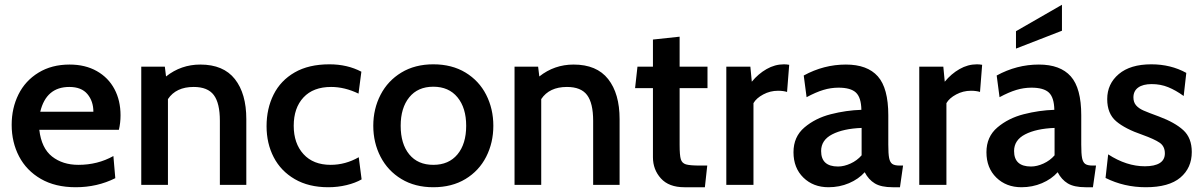

<svg xmlns="http://www.w3.org/2000/svg" viewBox="-20 -776 5050 806"><path d="M29 -252Q29 -322 57.5 -379.5Q86 -437 141.5 -471Q197 -505 272 -505Q338 -505 386.5 -477.5Q435 -450 460.5 -402Q486 -354 486 -292Q486 -260 479 -231H145Q154 -154 198.5 -119Q243 -84 309 -84Q390 -84 456 -121L464 -28Q388 10 298 10Q212 10 151.5 -25Q91 -60 60 -119.5Q29 -179 29 -252ZM372 -307Q372 -351 347 -381Q322 -411 271 -411Q174 -411 149 -307Z M573 -496H672L677 -455Q740 -505 821 -505Q918 -505 966 -444Q1014 -383 1014 -276V0H903V-269Q903 -343 877.5 -377Q852 -411 793 -411Q719 -411 685 -360V0H573Z M1099 -246Q1099 -320 1128.5 -379Q1158 -438 1217 -472Q1276 -506 1363 -506Q1438 -506 1497 -475L1485 -383Q1427 -411 1370 -411Q1295 -411 1254 -367Q1213 -323 1213 -248Q1213 -174 1254 -129Q1295 -84 1368 -84Q1430 -84 1486 -116L1498 -23Q1472 -8 1435 1Q1398 10 1358 10Q1276 10 1217.5 -24Q1159 -58 1129 -116Q1099 -174 1099 -246Z M1547 -248Q1547 -319 1577.5 -378Q1608 -437 1665 -471.5Q1722 -506 1799 -506Q1877 -506 1934 -471.5Q1991 -437 2021 -378Q2051 -319 2051 -248Q2051 -177 2021 -118Q1991 -59 1934 -24.5Q1877 10 1799 10Q1722 10 1665 -24.5Q1608 -59 1577.5 -118Q1547 -177 1547 -248ZM1937 -248Q1937 -323 1900.5 -367.5Q1864 -412 1799 -412Q1734 -412 1698 -367.5Q1662 -323 1662 -248Q1662 -172 1698 -128Q1734 -84 1799 -84Q1864 -84 1900.5 -128Q1937 -172 1937 -248Z M2140 -496H2239L2244 -455Q2307 -505 2388 -505Q2485 -505 2533 -444Q2581 -383 2581 -276V0H2470V-269Q2470 -343 2444.5 -377Q2419 -411 2360 -411Q2286 -411 2252 -360V0H2140Z M2721 -116V-406H2646L2656 -496H2721V-610L2833 -622V-496H2950V-406H2833V-168Q2833 -124 2838 -107.5Q2843 -91 2859.5 -86Q2876 -81 2919 -81H2949L2939 10H2853Q2788 10 2754.5 -27Q2721 -64 2721 -116Z M3029 -496H3130L3136 -433Q3163 -466 3198 -486Q3233 -506 3271 -506Q3281 -506 3293 -504L3284 -390Q3268 -395 3246 -395Q3213 -395 3184 -379.5Q3155 -364 3143 -343V0H3029Z M3311 -137Q3311 -202 3357 -241Q3403 -280 3467.5 -296.5Q3532 -313 3596 -315Q3595 -367 3573 -387.5Q3551 -408 3500 -408Q3468 -408 3436.5 -398.5Q3405 -389 3366 -368L3354 -459Q3438 -505 3531 -505Q3621 -505 3665 -455.5Q3709 -406 3709 -292V-169Q3709 -130 3712.5 -112.5Q3716 -95 3725.5 -88Q3735 -81 3757 -81H3771L3758 10H3727Q3679 10 3652.5 -6Q3626 -22 3610 -53Q3584 -24 3544 -7Q3504 10 3458 10Q3394 10 3352.5 -30.5Q3311 -71 3311 -137ZM3597 -124V-239Q3520 -236 3473.5 -212Q3427 -188 3427 -142Q3427 -77 3498 -77Q3523 -77 3550.5 -89.5Q3578 -102 3597 -124Z M3839 -496H3940L3946 -433Q3973 -466 4008 -486Q4043 -506 4081 -506Q4091 -506 4103 -504L4094 -390Q4078 -395 4056 -395Q4023 -395 3994 -379.5Q3965 -364 3953 -343V0H3839Z M4121 -137Q4121 -202 4167 -241Q4213 -280 4277.5 -296.5Q4342 -313 4406 -315Q4405 -367 4383 -387.5Q4361 -408 4310 -408Q4278 -408 4246.5 -398.5Q4215 -389 4176 -368L4164 -459Q4248 -505 4341 -505Q4431 -505 4475 -455.5Q4519 -406 4519 -292V-169Q4519 -130 4522.5 -112.5Q4526 -95 4535.5 -88Q4545 -81 4567 -81H4581L4568 10H4537Q4489 10 4462.5 -6Q4436 -22 4420 -53Q4394 -24 4354 -7Q4314 10 4268 10Q4204 10 4162.5 -30.5Q4121 -71 4121 -137ZM4407 -124V-239Q4330 -236 4283.5 -212Q4237 -188 4237 -142Q4237 -77 4308 -77Q4333 -77 4360.5 -89.5Q4388 -102 4407 -124ZM4245 -645 4438 -756V-647L4245 -572Z M4621 -29 4632 -128Q4709 -78 4786 -78Q4827 -78 4848.5 -91.5Q4870 -105 4870 -132Q4870 -162 4848 -177Q4826 -192 4776 -210Q4703 -235 4665.5 -267Q4628 -299 4628 -360Q4628 -424 4676.5 -465Q4725 -506 4813 -506Q4895 -506 4960 -470L4949 -373Q4916 -397 4884 -410Q4852 -423 4815 -423Q4778 -423 4758 -408.5Q4738 -394 4738 -367Q4738 -347 4749 -334Q4760 -321 4780.5 -312Q4801 -303 4845 -287Q4912 -262 4947.5 -229.5Q4983 -197 4983 -138Q4983 -71 4935 -30.5Q4887 10 4790 10Q4699 10 4621 -29Z"/></svg>

Font: Cabin SemiBold
Style: Regular
Weight: 600
Designer: Pablo Impallari
Foundry: Pablo Impallari. http://www.impallari.com Igino Marini. http://www.ikern.com
Version: Version 2.001